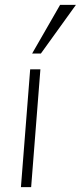

<svg xmlns="http://www.w3.org/2000/svg" viewBox="-20 -769 332 789"><path d="M108 0H66L104 -484H146ZM292 -749 148 -549H112L227 -749Z"/></svg>

Font: Iunito ExtraLight
Style: Italic
Weight: 200
Italic angle: -4.541°
Designer: Vernon Adams
Foundry: Vernon Adams
Version: Version 2.001;November 30, 2019;FontCreator 12.0.0.2547 64-b